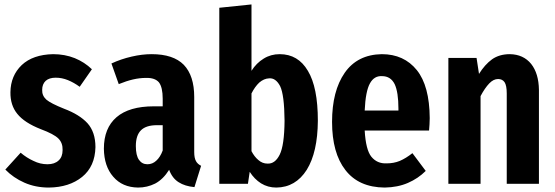

<svg xmlns="http://www.w3.org/2000/svg" viewBox="-20 -828 2500 865"><path d="M219 -584Q128 -582 78 -535Q28 -487 27 -413Q26 -354 58 -315Q90 -275 164 -246Q223 -224 243 -204Q263 -184 262 -152Q262 -121 244 -105Q226 -88 194 -88Q161 -88 131 -103Q100 -117 73 -140L4 -64Q40 -27 90 -5Q140 17 200 17Q292 16 350 -31Q408 -78 410 -165Q410 -233 374 -273Q338 -312 269 -338Q209 -362 189 -379Q169 -397 170 -423Q170 -449 186 -464Q202 -478 231 -478Q259 -478 286 -467Q313 -456 339 -437L394 -516Q361 -548 317 -566Q272 -584 219 -584Z M855 -143V-391Q855 -487 808 -536Q761 -584 663 -584Q620 -584 573 -573Q525 -562 482 -542L515 -449Q549 -463 579 -470Q609 -477 638 -477Q678 -478 696 -457Q713 -435 713 -383V-349H673Q562 -349 505 -300Q448 -251 448 -158Q449 -79 490 -32Q531 16 602 17Q643 17 679 -1Q715 -20 742 -63Q756 -25 785 -7Q813 11 856 15L886 -81Q870 -89 863 -102Q855 -116 855 -143ZM644 -88Q620 -88 606 -108Q592 -128 592 -170Q592 -218 615 -241Q638 -264 687 -264H713V-150Q702 -120 684 -104Q667 -88 644 -88Z M1240 -584Q1200 -584 1168 -564Q1135 -544 1113 -509V-808L968 -793V0H1097L1105 -54Q1126 -21 1156 -2Q1187 17 1225 17Q1312 16 1362 -63Q1411 -142 1412 -284Q1412 -435 1367 -509Q1323 -584 1240 -584ZM1185 -91Q1162 -91 1144 -107Q1126 -122 1113 -147V-407Q1128 -437 1148 -456Q1169 -474 1192 -475Q1222 -478 1242 -440Q1261 -401 1262 -284Q1261 -173 1240 -131Q1219 -89 1185 -91Z M1916 -296Q1915 -441 1858 -512Q1800 -584 1700 -584Q1590 -582 1533 -500Q1476 -418 1476 -279Q1476 -139 1536 -62Q1596 16 1713 17Q1772 16 1818 -4Q1864 -24 1898 -58L1838 -138Q1809 -115 1781 -103Q1754 -92 1722 -92Q1679 -90 1653 -122Q1628 -153 1623 -240H1913Q1914 -252 1915 -267Q1916 -281 1916 -296ZM1775 -330H1623Q1627 -418 1647 -453Q1666 -487 1701 -485Q1740 -485 1758 -449Q1775 -413 1775 -338Z M2277 -584Q2230 -584 2197 -561Q2164 -537 2138 -495L2127 -567H2000V0H2145V-395Q2164 -431 2184 -452Q2203 -472 2224 -472Q2243 -472 2253 -458Q2263 -443 2263 -407V0H2408V-423Q2407 -497 2373 -540Q2338 -583 2277 -584Z"/></svg>

Font: Glow Sans SC Compressed
Style: Bold
Weight: 700
Width: 2
Designer: Ryoko NISHIZUKA (kana, bopomofo & ideographs); Paul D. Hunt (Latin, Greek & Cyrillic); Sandoll Communications, Soo-young
Version: Version 0.93